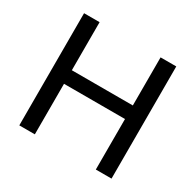

<svg xmlns="http://www.w3.org/2000/svg" viewBox="-150 -851 1035 1017"><g transform="rotate(30 368.0 -343.0)"><path d="M86 0V-686H181V-392H554V-686H650V0H554V-309H181V0Z"/></g></svg>

Font: Archivo SemiBold
Style: Regular
Weight: 400
Version: Version 2.001